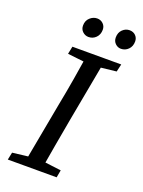

<svg xmlns="http://www.w3.org/2000/svg" viewBox="-148 -851 687 920"><g transform="rotate(20 196.0 -391.0)"><path d="M174 -684Q157 -684 144 -696Q131 -708 131 -727Q131 -752 147.5 -767Q164 -782 184 -782Q202 -782 214.5 -770Q227 -758 227 -740Q227 -715 211.5 -699.5Q196 -684 174 -684ZM339 -684Q323 -684 310.5 -696Q298 -708 298 -727Q298 -752 313.5 -767Q329 -782 349 -782Q368 -782 380 -770Q392 -758 392 -740Q392 -715 376.5 -699.5Q361 -684 339 -684ZM12 0 20 -38 138 -52H157L268 -38L261 0ZM90 0 151 -329Q165 -400 177 -471.5Q189 -543 200 -614H289L228 -285Q215 -214 202.5 -142.5Q190 -71 178 0ZM110 -575 118 -614H367L358 -575L242 -562H224Z"/></g></svg>

Font: Lisu Bosa
Style: Italic
Weight: 400
Italic angle: -19°
Designer: David Morse, Annie Olsen, Victor Gaultney, Frank Grießhammer (Latin)
Foundry: SIL International
Version: Version 2.000